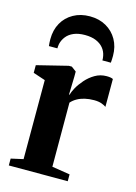

<svg xmlns="http://www.w3.org/2000/svg" viewBox="-120 -854 651 919"><g transform="rotate(15 206.0 -395.0)"><path d="M18 0V-34L78.5 -47.5V-439L18.5 -459V-497L172 -535H187L211 -517V-491L208.5 -401.5L211.5 -403Q214.5 -416 226.2 -437.5Q238 -459 257.5 -481.2Q277 -503.5 303 -518.8Q329 -534 360 -534Q372 -534 379.8 -532.5Q387.5 -531 392 -528.5V-390.5Q385 -396 369.8 -401.8Q354.5 -407.5 332 -407.5Q307 -407.5 286 -402.5Q265 -397.5 248.8 -388.2Q232.5 -379 220.5 -365.5L221 -48L310 -34V0ZM209 -790Q255 -790 289.8 -770.2Q324.5 -750.5 344.2 -715.8Q364 -681 364 -635.5Q364 -626 363.5 -617.5Q363 -609 362.5 -601.5H320.5Q320.5 -606 320.2 -611.8Q320 -617.5 318.5 -623.5Q314.5 -645 300.8 -661.8Q287 -678.5 264.2 -688Q241.5 -697.5 209 -697.5Q177 -697.5 154 -687.8Q131 -678 117.8 -661.2Q104.5 -644.5 99.5 -623.5Q98.5 -617.5 98 -611.8Q97.5 -606 97.5 -601.5H55.5Q54.5 -609 54 -617.5Q53.5 -626 53.5 -635.5Q53.5 -681 73 -715.8Q92.5 -750.5 127.8 -770.2Q163 -790 209 -790Z"/></g></svg>

Font: Merriweather 96pt
Style: Bold
Weight: 700
Version: Version 2.100